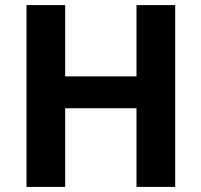

<svg xmlns="http://www.w3.org/2000/svg" viewBox="-20 -734 791 754"><path d="M668 0H516V-309H236V0H84V-714H236V-434H516V-714H668Z"/></svg>

Font: Noto Sans Hebrew Thin
Style: Bold
Weight: 700
Version: Version 3.001